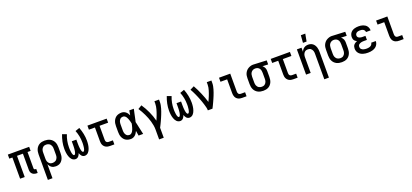

<svg xmlns="http://www.w3.org/2000/svg" viewBox="56 -2173 8138 3790"><g transform="rotate(-20 4125.0 -278.0)"><path d="M481 12H464Q447 12 431 9.5Q415 7 400 0.5Q385 -6 372.5 -16.5Q360 -27 352 -41Q344 -55 340.5 -71Q337 -87 337 -103V-445H213V0H116V-445H51V-530H499V-445H434V-103Q434 -97 436 -91Q438 -85 442 -81Q446 -77 452 -75Q458 -73 464 -73H481Z M623 210V-325Q623 -353 627.5 -381Q632 -409 643.5 -435Q655 -461 674 -482.5Q693 -504 717.5 -517.5Q742 -531 770 -536.5Q798 -542 826 -542Q855 -542 883.5 -536.5Q912 -531 937.5 -518Q963 -505 983.5 -484Q1004 -463 1016.5 -437Q1029 -411 1034 -382.5Q1039 -354 1039 -325V-205Q1039 -179 1036 -152.5Q1033 -126 1024 -101.5Q1015 -77 1000 -55Q985 -33 964 -17.5Q943 -2 917 5Q891 12 865 12Q841 12 818 6.5Q795 1 776 -12.5Q757 -26 742.5 -45.5Q728 -65 720 -87V210ZM826 -73Q843 -73 859.5 -77Q876 -81 890 -89.5Q904 -98 914.5 -111.5Q925 -125 931.5 -140Q938 -155 940 -171.5Q942 -188 942 -205V-325Q942 -342 940 -358.5Q938 -375 931.5 -390Q925 -405 914.5 -418.5Q904 -432 890 -440.5Q876 -449 859.5 -453Q843 -457 827 -457Q811 -457 795 -453Q779 -449 766 -439.5Q753 -430 743.5 -416.5Q734 -403 728.5 -388Q723 -373 721.5 -357Q720 -341 720 -325V-205Q720 -189 721.5 -173Q723 -157 728.5 -142Q734 -127 743.5 -113.5Q753 -100 766 -90.5Q779 -81 794.5 -77Q810 -73 826 -73Z M1472 12Q1454 12 1437.5 4.5Q1421 -3 1409 -16.5Q1397 -30 1389 -46Q1381 -62 1375 -79Q1369 -62 1361 -46Q1353 -30 1341 -16.5Q1329 -3 1312.5 4.5Q1296 12 1278 12Q1257 12 1237.5 3.5Q1218 -5 1203.5 -20Q1189 -35 1179 -53Q1169 -71 1162 -90.5Q1155 -110 1150 -130.5Q1145 -151 1142.5 -171.5Q1140 -192 1138.5 -212.5Q1137 -233 1137 -254Q1137 -328 1152 -400.5Q1167 -473 1194 -542L1284 -510Q1259 -449 1246.5 -384Q1234 -319 1234 -253Q1234 -243 1234 -233.5Q1234 -224 1234.5 -214Q1235 -204 1236 -194.5Q1237 -185 1238 -175Q1239 -165 1240 -155.5Q1241 -146 1243 -136.5Q1245 -127 1247.5 -117.5Q1250 -108 1253.5 -99Q1257 -90 1263.5 -81.5Q1270 -73 1280 -73Q1291 -73 1297.5 -82Q1304 -91 1307.5 -101Q1311 -111 1313.5 -121Q1316 -131 1318 -141Q1320 -151 1321 -161.5Q1322 -172 1323 -182Q1324 -192 1325 -202.5Q1326 -213 1326 -223.5Q1326 -234 1326.5 -244.5Q1327 -255 1327 -265V-345H1423V-265Q1423 -255 1423.5 -244.5Q1424 -234 1424 -223.5Q1424 -213 1425 -202.5Q1426 -192 1427 -182Q1428 -172 1429 -161.5Q1430 -151 1432 -141Q1434 -131 1436.5 -121Q1439 -111 1442.5 -101Q1446 -91 1452.5 -82Q1459 -73 1470 -73Q1480 -73 1486.5 -81.5Q1493 -90 1496.5 -99Q1500 -108 1502.5 -117.5Q1505 -127 1507 -136.5Q1509 -146 1510 -155.5Q1511 -165 1512 -175Q1513 -185 1514 -194.5Q1515 -204 1515.5 -214Q1516 -224 1516 -233.5Q1516 -243 1516 -253Q1516 -319 1503.5 -384Q1491 -449 1466 -510L1556 -542Q1583 -473 1598 -400.5Q1613 -328 1613 -254Q1613 -233 1611.5 -212.5Q1610 -192 1607.5 -171.5Q1605 -151 1600 -130.5Q1595 -110 1588 -90.5Q1581 -71 1571 -53Q1561 -35 1546.5 -20Q1532 -5 1512.5 3.5Q1493 12 1472 12Z M2096 0H2005Q1984 0 1963.5 -3.5Q1943 -7 1924.5 -16Q1906 -25 1891 -40Q1876 -55 1866.5 -74Q1857 -93 1853.5 -113.5Q1850 -134 1850 -155V-445H1723V-530H2127V-445H1947V-155Q1947 -142 1949.5 -129Q1952 -116 1960 -106Q1968 -96 1980 -90.5Q1992 -85 2005 -85H2096Z M2443 12Q2415 12 2387.5 6Q2360 0 2336.5 -14Q2313 -28 2295.5 -50Q2278 -72 2267.5 -97.5Q2257 -123 2253 -150Q2249 -177 2249 -205V-325Q2249 -353 2253 -380Q2257 -407 2267.5 -432.5Q2278 -458 2295.5 -480Q2313 -502 2336.5 -516Q2360 -530 2387.5 -536Q2415 -542 2443 -542Q2467 -542 2489.5 -533.5Q2512 -525 2530.5 -509.5Q2549 -494 2562.5 -474Q2576 -454 2586 -432Q2590 -457 2594 -481.5Q2598 -506 2602 -530H2698Q2689 -491 2680.5 -452Q2672 -413 2664 -374V-373Q2658 -347 2652.5 -321Q2647 -295 2641 -270Q2648 -242 2654 -214Q2660 -186 2666 -158V-157Q2675 -118 2683.5 -78.5Q2692 -39 2701 0H2605Q2601 -26 2596.5 -52Q2592 -78 2588 -104Q2577 -82 2564 -61Q2551 -40 2532.5 -23.5Q2514 -7 2490.5 2.5Q2467 12 2443 12ZM2443 -73Q2463 -73 2480 -86Q2497 -99 2508 -116Q2519 -133 2526.5 -152Q2534 -171 2539.5 -190.5Q2545 -210 2550 -230Q2555 -250 2559 -270Q2555 -289 2550 -308.5Q2545 -328 2539 -346.5Q2533 -365 2525.5 -383Q2518 -401 2507 -417.5Q2496 -434 2479 -445.5Q2462 -457 2443 -457Q2427 -457 2412 -452.5Q2397 -448 2385.5 -438Q2374 -428 2366 -414.5Q2358 -401 2353.5 -386Q2349 -371 2347.5 -355.5Q2346 -340 2346 -325V-205Q2346 -190 2347.5 -174.5Q2349 -159 2353.5 -144Q2358 -129 2366 -115.5Q2374 -102 2385.5 -92Q2397 -82 2412 -77.5Q2427 -73 2443 -73Z M2960 210V0Q2960 -44 2952 -88Q2944 -132 2932 -174.5Q2920 -217 2903.5 -258.5Q2887 -300 2868 -340Q2849 -380 2827.5 -418.5Q2806 -457 2781 -494L2861 -542Q2891 -498 2917 -451.5Q2943 -405 2965 -356.5Q2987 -308 3005 -258Q3023 -208 3036 -156Q3047 -182 3058 -208Q3069 -234 3078.5 -260Q3088 -286 3097 -313Q3106 -340 3113 -367Q3120 -394 3125 -421.5Q3130 -449 3130 -477V-530H3227V-477Q3227 -445 3221 -413.5Q3215 -382 3206 -351.5Q3197 -321 3186.5 -291Q3176 -261 3164 -231.5Q3152 -202 3139.5 -172.5Q3127 -143 3113.5 -114.5Q3100 -86 3086 -57Q3072 -28 3057 0V210Z M3672 12Q3654 12 3637.5 4.5Q3621 -3 3609 -16.5Q3597 -30 3589 -46Q3581 -62 3575 -79Q3569 -62 3561 -46Q3553 -30 3541 -16.5Q3529 -3 3512.5 4.5Q3496 12 3478 12Q3457 12 3437.5 3.5Q3418 -5 3403.5 -20Q3389 -35 3379 -53Q3369 -71 3362 -90.5Q3355 -110 3350 -130.5Q3345 -151 3342.5 -171.5Q3340 -192 3338.5 -212.5Q3337 -233 3337 -254Q3337 -328 3352 -400.5Q3367 -473 3394 -542L3484 -510Q3459 -449 3446.5 -384Q3434 -319 3434 -253Q3434 -243 3434 -233.5Q3434 -224 3434.5 -214Q3435 -204 3436 -194.5Q3437 -185 3438 -175Q3439 -165 3440 -155.5Q3441 -146 3443 -136.5Q3445 -127 3447.5 -117.5Q3450 -108 3453.5 -99Q3457 -90 3463.5 -81.5Q3470 -73 3480 -73Q3491 -73 3497.5 -82Q3504 -91 3507.5 -101Q3511 -111 3513.5 -121Q3516 -131 3518 -141Q3520 -151 3521 -161.5Q3522 -172 3523 -182Q3524 -192 3525 -202.5Q3526 -213 3526 -223.5Q3526 -234 3526.5 -244.5Q3527 -255 3527 -265V-345H3623V-265Q3623 -255 3623.5 -244.5Q3624 -234 3624 -223.5Q3624 -213 3625 -202.5Q3626 -192 3627 -182Q3628 -172 3629 -161.5Q3630 -151 3632 -141Q3634 -131 3636.5 -121Q3639 -111 3642.5 -101Q3646 -91 3652.5 -82Q3659 -73 3670 -73Q3680 -73 3686.5 -81.5Q3693 -90 3696.5 -99Q3700 -108 3702.5 -117.5Q3705 -127 3707 -136.5Q3709 -146 3710 -155.5Q3711 -165 3712 -175Q3713 -185 3714 -194.5Q3715 -204 3715.5 -214Q3716 -224 3716 -233.5Q3716 -243 3716 -253Q3716 -319 3703.5 -384Q3691 -449 3666 -510L3756 -542Q3783 -473 3798 -400.5Q3813 -328 3813 -254Q3813 -233 3811.5 -212.5Q3810 -192 3807.5 -171.5Q3805 -151 3800 -130.5Q3795 -110 3788 -90.5Q3781 -71 3771 -53Q3761 -35 3746.5 -20Q3732 -5 3712.5 3.5Q3693 12 3672 12Z M4060 0Q4060 -33 4051.5 -66Q4043 -99 4033.5 -131Q4024 -163 4013 -194.5Q4002 -226 3990 -257Q3978 -288 3965 -319Q3952 -350 3938 -380.5Q3924 -411 3909 -441Q3894 -471 3877 -500L3961 -542Q3988 -496 4010.5 -448Q4033 -400 4054 -351.5Q4075 -303 4093.5 -253Q4112 -203 4127 -153Q4139 -178 4151 -204.5Q4163 -231 4173.5 -257.5Q4184 -284 4193.5 -310.5Q4203 -337 4211 -364.5Q4219 -392 4224.5 -420Q4230 -448 4230 -477V-530H4327V-477Q4327 -445 4321 -413.5Q4315 -382 4306 -351.5Q4297 -321 4286.5 -291Q4276 -261 4264 -231.5Q4252 -202 4239 -172.5Q4226 -143 4213 -114.5Q4200 -86 4186 -57Q4172 -28 4157 0Z M4873 0H4781Q4760 0 4739.5 -3.5Q4719 -7 4700.5 -16Q4682 -25 4667 -40Q4652 -55 4643 -74Q4634 -93 4630.5 -113.5Q4627 -134 4627 -155V-445H4487V-530H4723V-155Q4723 -142 4726 -129Q4729 -116 4736.5 -106Q4744 -96 4756 -90.5Q4768 -85 4781 -85H4873Z M5224 12Q5195 12 5166.5 6.5Q5138 1 5112.5 -12Q5087 -25 5066.5 -46Q5046 -67 5033.5 -93Q5021 -119 5016 -147.5Q5011 -176 5011 -205V-325Q5011 -352 5015 -379.5Q5019 -407 5030.5 -431.5Q5042 -456 5060 -477Q5078 -498 5101.5 -512Q5125 -526 5151.5 -534.5Q5178 -543 5206 -543Q5210 -543 5215 -542.5Q5220 -542 5225 -542L5489 -530V-445L5371 -450Q5385 -439 5396 -425Q5407 -411 5414.5 -394.5Q5422 -378 5424.5 -360.5Q5427 -343 5427 -325V-205Q5427 -177 5422.5 -149Q5418 -121 5406.5 -95Q5395 -69 5376 -47.5Q5357 -26 5332.5 -12.5Q5308 1 5280 6.5Q5252 12 5224 12ZM5223 -73Q5239 -73 5255 -77Q5271 -81 5284 -90.5Q5297 -100 5306.5 -113.5Q5316 -127 5321.5 -142Q5327 -157 5328.5 -173Q5330 -189 5330 -205V-325Q5330 -347 5326 -369.5Q5322 -392 5310.5 -411Q5299 -430 5279.5 -442Q5260 -454 5238 -456L5225 -457H5215Q5191 -457 5169 -445.5Q5147 -434 5133 -415Q5119 -396 5113.5 -372.5Q5108 -349 5108 -325V-205Q5108 -188 5110 -171.5Q5112 -155 5118.5 -140Q5125 -125 5135.5 -111.5Q5146 -98 5160 -89.5Q5174 -81 5190.5 -77Q5207 -73 5223 -73Z M5946 0H5855Q5834 0 5813.5 -3.5Q5793 -7 5774.5 -16Q5756 -25 5741 -40Q5726 -55 5716.5 -74Q5707 -93 5703.5 -113.5Q5700 -134 5700 -155V-445H5573V-530H5977V-445H5797V-155Q5797 -142 5799.5 -129Q5802 -116 5810 -106Q5818 -96 5830 -90.5Q5842 -85 5855 -85H5946Z M6430 210V-325Q6430 -341 6428.5 -357Q6427 -373 6421.5 -388Q6416 -403 6407 -416.5Q6398 -430 6385 -439.5Q6372 -449 6356.5 -453Q6341 -457 6325 -457Q6309 -457 6293.5 -453Q6278 -449 6265 -439.5Q6252 -430 6243 -416.5Q6234 -403 6228.5 -388Q6223 -373 6221.5 -357Q6220 -341 6220 -325V0H6123V-530H6220V-443Q6228 -465 6242 -484Q6256 -503 6275 -516.5Q6294 -530 6317 -536Q6340 -542 6364 -542Q6389 -542 6414 -534.5Q6439 -527 6459 -511Q6479 -495 6492.5 -473Q6506 -451 6514 -426.5Q6522 -402 6524.5 -376.5Q6527 -351 6527 -325V210Z M6280 -610 6292 -766H6385L6356 -610Z M6874 12Q6845 12 6816.5 6.5Q6788 1 6762.5 -12Q6737 -25 6716.5 -46Q6696 -67 6683.5 -93Q6671 -119 6666 -147.5Q6661 -176 6661 -205V-325Q6661 -352 6665 -379.5Q6669 -407 6680.5 -431.5Q6692 -456 6710 -477Q6728 -498 6751.5 -512Q6775 -526 6801.5 -534.5Q6828 -543 6856 -543Q6860 -543 6865 -542.5Q6870 -542 6875 -542L7139 -530V-445L7021 -450Q7035 -439 7046 -425Q7057 -411 7064.5 -394.5Q7072 -378 7074.5 -360.5Q7077 -343 7077 -325V-205Q7077 -177 7072.5 -149Q7068 -121 7056.5 -95Q7045 -69 7026 -47.5Q7007 -26 6982.5 -12.5Q6958 1 6930 6.5Q6902 12 6874 12ZM6873 -73Q6889 -73 6905 -77Q6921 -81 6934 -90.5Q6947 -100 6956.5 -113.5Q6966 -127 6971.5 -142Q6977 -157 6978.5 -173Q6980 -189 6980 -205V-325Q6980 -347 6976 -369.5Q6972 -392 6960.5 -411Q6949 -430 6929.5 -442Q6910 -454 6888 -456L6875 -457H6865Q6841 -457 6819 -445.5Q6797 -434 6783 -415Q6769 -396 6763.5 -372.5Q6758 -349 6758 -325V-205Q6758 -188 6760 -171.5Q6762 -155 6768.5 -140Q6775 -125 6785.5 -111.5Q6796 -98 6810 -89.5Q6824 -81 6840.5 -77Q6857 -73 6873 -73Z M7422 12Q7395 12 7369 9Q7343 6 7318 -2Q7293 -10 7270.5 -23.5Q7248 -37 7231.5 -57.5Q7215 -78 7207 -103Q7199 -128 7199 -154Q7199 -175 7205 -196Q7211 -217 7224.5 -232.5Q7238 -248 7256 -259.5Q7274 -271 7294 -278Q7278 -285 7264 -295.5Q7250 -306 7240.5 -320.5Q7231 -335 7227 -352Q7223 -369 7223 -386Q7223 -410 7230 -433Q7237 -456 7251 -475Q7265 -494 7285 -507.5Q7305 -521 7327.5 -528.5Q7350 -536 7374 -539Q7398 -542 7421 -542Q7445 -542 7468.5 -539Q7492 -536 7514.5 -528Q7537 -520 7556.5 -507Q7576 -494 7590 -475Q7604 -456 7611.5 -433Q7619 -410 7619 -386V-385H7522Q7522 -403 7512.5 -418Q7503 -433 7488 -442Q7473 -451 7456 -454Q7439 -457 7421 -457Q7404 -457 7386.5 -454Q7369 -451 7353.5 -442.5Q7338 -434 7329 -418Q7320 -402 7320 -385Q7320 -373 7324 -362Q7328 -351 7337 -343Q7346 -335 7356.5 -330.5Q7367 -326 7378.5 -323Q7390 -320 7401.5 -319Q7413 -318 7425 -318H7486V-233H7425Q7411 -233 7397 -232Q7383 -231 7369 -228Q7355 -225 7342 -219.5Q7329 -214 7318 -205Q7307 -196 7301.5 -183Q7296 -170 7296 -156Q7296 -142 7301 -128.5Q7306 -115 7316 -105Q7326 -95 7339 -89Q7352 -83 7365.5 -79.5Q7379 -76 7393.5 -74.5Q7408 -73 7422 -73Q7435 -73 7449 -74.5Q7463 -76 7476 -79Q7489 -82 7501.5 -88Q7514 -94 7524 -103.5Q7534 -113 7540 -126Q7546 -139 7546 -152H7643Q7643 -127 7634.5 -102Q7626 -77 7609.5 -57Q7593 -37 7570.5 -23.5Q7548 -10 7523.5 -2Q7499 6 7473 9Q7447 12 7422 12Z M8173 0H8081Q8060 0 8039.5 -3.5Q8019 -7 8000.5 -16Q7982 -25 7967 -40Q7952 -55 7943 -74Q7934 -93 7930.5 -113.5Q7927 -134 7927 -155V-445H7787V-530H8023V-155Q8023 -142 8026 -129Q8029 -116 8036.5 -106Q8044 -96 8056 -90.5Q8068 -85 8081 -85H8173Z"/></g></svg>

Font: Lode Dark Term
Style: Bold
Weight: 700
Monospace: yes
Designer: Belleve Invis
Foundry: Belleve Invis
Version: Version 29.2.0